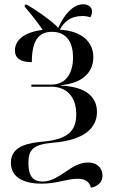

<svg xmlns="http://www.w3.org/2000/svg" viewBox="-20 -682 529 899"><path d="M406 197C436 191 460 173 460 140C460 110 440 79 392 79C310 79 260 168 179 168C140 168 113 149 113 81C113 18 136 -6 230 -14C375 -26 434 -83 434 -158C434 -226 385 -276 266 -281V-283C376 -294 417 -351 417 -414C417 -488 361 -537 260 -543C279 -578 309 -607 365 -607C379 -607 391 -605 403 -601C408 -610 411 -619 411 -628C411 -650 392 -662 369 -662C323 -662 280 -614 253 -552C220 -586 144 -639 106 -660H96V-650C123 -619 154 -580 180 -542C90 -531 50 -492 50 -446C50 -409 76 -391 129 -391C129 -492 161 -533 223 -533C295 -533 322 -479 322 -413C322 -340 289 -286 221 -286H127V-276H220C293 -276 337 -228 337 -147C337 -68 297 -30 183 -19C118 -13 31 -1 31 80C31 156 104 178 174 178C245 178 296 155 343 155C385 155 399 173 406 197Z"/></svg>

Font: Noto Serif Display
Style: Regular
Weight: 400
Designer: Monotype Design Team
Foundry: Monotype Imaging Inc.
Version: Version 2.009